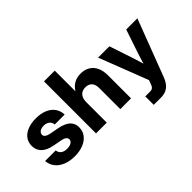

<svg xmlns="http://www.w3.org/2000/svg" viewBox="-113 -1211 1899 1899"><g transform="rotate(-45 836.5 -262.0)"><path d="M25.4 -162.8H173.6Q177.4 -130.2 201.2 -112Q224.9 -93.8 265 -93.8Q290.5 -93.8 309.2 -100.3Q327.8 -106.8 337.7 -118.5Q347.7 -130.1 347.7 -145.4Q347.7 -158 340 -167.6Q332.4 -177.2 317.9 -184.1Q303.3 -190.9 282 -194.8L190.8 -212Q115.3 -226.5 76.2 -264.6Q37.1 -302.6 37.1 -362.6Q37.1 -411.9 64 -448.9Q90.9 -485.8 141.2 -506.2Q191.4 -526.5 259 -526.5Q326.8 -526.5 377.8 -505.2Q428.8 -483.9 457.2 -444.2Q485.6 -404.6 487.1 -351.1H348Q347.6 -370.8 336.7 -386.7Q325.8 -402.6 306.8 -411.6Q287.9 -420.6 263.7 -420.6Q240.2 -420.6 222.9 -413.8Q205.5 -406.9 196.2 -395.3Q186.9 -383.7 186.9 -369Q186.9 -350.4 202.7 -338Q218.5 -325.7 247.7 -319.6L347.1 -300.7Q399.3 -290.4 433.1 -271.9Q466.9 -253.3 483.4 -225.5Q500 -197.7 500 -159.7Q500 -108.4 470.7 -69.3Q441.4 -30.2 388.7 -8.8Q335.9 12.6 267.6 12.6Q199.5 12.6 146.2 -8.4Q93 -29.5 61.3 -68.9Q29.7 -108.4 25.4 -162.8Z M725.1 0H574.7V-727.5H725.1V-380.4H698.2Q714.8 -427.1 740.3 -459.5Q765.8 -491.9 801.9 -509.2Q837.9 -526.6 884.7 -526.6Q939.9 -526.6 980.4 -502.6Q1020.9 -478.7 1042.8 -433Q1064.7 -387.3 1064.7 -323.2V0H914.4V-294.5Q914.4 -327.8 903.6 -350.7Q892.9 -373.5 872.3 -385.3Q851.7 -397.1 822.5 -397.1Q793.1 -397.1 771.2 -385Q749.3 -372.9 737.2 -347.7Q725.1 -322.5 725.1 -284.8Z M1178.1 85.7H1245.3Q1262.6 85.7 1273.1 80.5Q1283.7 75.2 1290.9 64.2Q1298 53.1 1305.2 32.2L1318 -1.8L1119.4 -515.6H1277.2L1360.7 -265.6Q1385.4 -189.9 1416.1 -79.7H1373.6Q1387.4 -132.7 1400.8 -177.8Q1414.2 -222.9 1428.4 -265.6L1512.6 -515.6H1668.7L1442.9 77.5Q1426.2 121.9 1403.3 149.7Q1380.5 177.5 1349.8 190.8Q1319.1 204.1 1278.1 204.1H1178.1Z"/></g></svg>

Font: Intratopia Thin
Style: Regular
Weight: 100
Designer: Rasmus Andersson
Foundry: rsms
Version: Version 3.000;Glyphs 3.2.3 (3260)